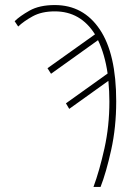

<svg xmlns="http://www.w3.org/2000/svg" viewBox="-20 -740 540 760"><path d="M378 0Q400 -56 420 -146Q440 -236 440 -339Q440 -527 375 -623.5Q310 -720 197 -720Q136 -720 97 -698Q58 -676 38 -656L52 -635Q74 -656 109.5 -675.5Q145 -695 197 -695Q299 -695 356 -604L168 -470L182 -448L368 -581Q395 -525 406 -449L241 -331L254 -309L409 -420Q411 -399 412 -378.5Q413 -358 413 -338Q413 -241 393.5 -153Q374 -65 350 0Z"/></svg>

Font: Noto Sans Mono UI Condensed Thin
Style: Regular
Weight: 250
Width: 3
Designer: Monotype Design team
Foundry: Monotype Imaging Inc.
Version: 1.000